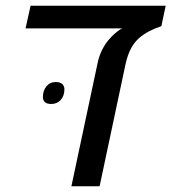

<svg xmlns="http://www.w3.org/2000/svg" viewBox="-20 -651 599 671"><path d="M229.5 0 320.8 -429.2Q325.7 -454.1 336.2 -475.3Q346.7 -496.6 358.9 -510.7Q370.1 -523.9 380.9 -533.4Q391.6 -543 401.4 -548.8L407.2 -551.8H69.3L86.9 -630.9H559.1L543.9 -559.6Q519.5 -551.3 502 -542.2Q484.4 -533.2 466.8 -518.6Q449.2 -503.4 437.5 -481Q425.8 -458.5 418.9 -427.7L328.1 0ZM159.2 -287.6Q143.6 -287.6 136.7 -294.2Q129.9 -300.8 129.9 -311.5Q129.9 -334 142.1 -349.1Q154.3 -364.3 175.3 -364.3Q190.9 -364.3 198 -356.9Q205.1 -349.6 205.1 -338.9Q205.1 -315.9 192.1 -301.8Q179.2 -287.6 159.2 -287.6Z"/></svg>

Font: Open Sans Medium
Style: Italic
Weight: 500
Italic angle: -12°
Designer: Monotype Design Team
Foundry: Monotype Imaging Inc.
Version: Version 3.000